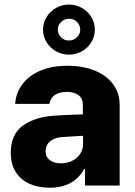

<svg xmlns="http://www.w3.org/2000/svg" viewBox="-20 -832 604 861"><path d="M224.6 -313.5Q268.6 -316.4 332 -318.4Q339.8 -319.3 351.6 -319.3V-362.3Q351.6 -390.1 332.5 -405Q313.5 -419.9 279.3 -419.9Q246.1 -419.9 226.1 -406.2Q206.1 -392.6 201.2 -366.2H47.9Q51.3 -414.1 79.3 -452.9Q107.4 -491.7 159.4 -514.4Q211.4 -537.1 283.2 -537.1Q349.6 -537.1 402.6 -516.4Q455.6 -495.6 486.1 -455.8Q516.6 -416 516.6 -360.4V0H361.3V-74.2H357.4Q335 -33.2 296.4 -11.7Q257.8 9.8 203.1 9.8Q151.4 9.8 112.1 -7.8Q72.8 -25.4 50.5 -60.8Q28.3 -96.2 28.3 -147.5Q28.3 -229.5 82.5 -268.6Q136.7 -307.6 224.6 -313.5ZM252.9 -99.6Q280.8 -99.6 303.7 -110.8Q326.7 -122.1 339.8 -142.3Q353 -162.6 352.5 -188.5V-222.7H342.8L252 -216.8Q220.7 -212.9 202.6 -196.5Q184.6 -180.2 184.6 -154.3Q184.6 -127.9 203.4 -113.8Q222.2 -99.6 252.9 -99.6ZM172.9 -699.2Q172.9 -729.5 188.7 -755.4Q204.6 -781.2 231.2 -796.4Q257.8 -811.5 289.1 -811.5Q320.8 -811.5 347.4 -796.4Q374 -781.2 389.6 -755.4Q405.3 -729.5 405.3 -699.2Q405.3 -668.5 389.6 -642.8Q374 -617.2 347.4 -602.1Q320.8 -586.9 289.1 -586.9Q257.8 -586.9 231.2 -602.1Q204.6 -617.2 188.7 -642.8Q172.9 -668.5 172.9 -699.2ZM339.8 -699.2Q339.8 -718.8 325.2 -733.4Q310.5 -748 289.1 -748Q268.1 -747.6 253.7 -733.2Q239.3 -718.8 239.3 -699.2Q239.3 -679.2 253.7 -664.8Q268.1 -650.4 289.1 -650.4Q310.5 -650.4 325.2 -664.8Q339.8 -679.2 339.8 -699.2Z"/></svg>

Font: Pretendard Std ExtraBold
Style: Regular
Weight: 800
Designer: Base glyphs from Inter by Rasmus Andersson; Hangeul glyphs from Noto Sans CJK(Source Han Sans) by Jang Soo-young and Kan
Foundry: Kil Hyung-jin
Version: Version 1.309